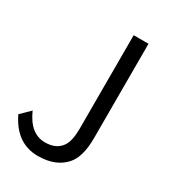

<svg xmlns="http://www.w3.org/2000/svg" viewBox="-198 -892 935 1040"><g transform="rotate(30 270.0 -372.0)"><path d="M327.1 -785.2H419.9V-196.3Q419.9 -77.6 373 -24.9Q314.5 41 203.6 41Q68.8 41 0 -102.1L57.1 -158.2Q108.4 -42 200.7 -42Q273.4 -42 305.2 -92.3Q327.1 -127.4 327.1 -202.1Z"/></g></svg>

Font: FORM UDPGothic
Style: Regular
Weight: 400
Foundry: Pronama LLC
Version: Version 1.05101